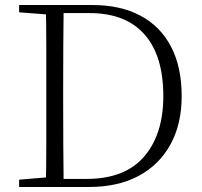

<svg xmlns="http://www.w3.org/2000/svg" viewBox="-20 -743 802 763"><path d="M56 0V-29L188 -40H198V0ZM162 0Q164 -83 164 -169Q164 -255 164 -357V-383Q164 -472 164 -556.5Q164 -641 162 -723H233Q232 -641 231.5 -556.5Q231 -472 231 -383V-357Q231 -255 231.5 -169Q232 -83 233 0ZM198 0V-32H324Q476 -32 552.5 -120.5Q629 -209 629 -361Q629 -522 554 -606.5Q479 -691 336 -691H198V-723H348Q458 -723 537.5 -681Q617 -639 659.5 -558Q702 -477 702 -361Q702 -250 657.5 -169Q613 -88 531 -44Q449 0 334 0ZM56 -694V-723H198V-684H188Z"/></svg>

Font: Noto Serif SC ExtraLight
Style: Regular
Weight: 200
Designer: Ryoko NISHIZUKA 西塚涼子 (kana & ideographs); Frank Grießhammer (Latin, Greek & Cyrillic); Wenlong ZHANG 张文龙 (bopomofo); San
Foundry: Adobe
Version: Version 2.002-H1;hotconv 1.1.0;makeotfexe 2.6.0